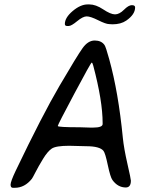

<svg xmlns="http://www.w3.org/2000/svg" viewBox="-20 -891 682 886"><path d="M409.2 -302.2Q453.6 -302.2 453.6 -318.8V-322.8Q453.6 -425.3 410.2 -588.4Q406.7 -602.1 403.1 -602.1Q399.4 -602.1 323 -458.7Q246.6 -315.4 246.6 -309.6Q246.6 -303.7 348.1 -303.7L396.5 -302.2ZM384.3 -870.6H392.6Q421.9 -870.6 456.3 -847.7Q490.7 -824.7 510.7 -824.7Q530.8 -824.7 552 -845.9Q573.2 -867.2 588.4 -867.2Q603.5 -867.2 603.5 -856.9Q603.5 -824.2 562.5 -795.9Q537.6 -778.8 499 -778.8L483.4 -779.8Q468.8 -779.8 433.1 -797.6Q397.5 -815.4 380.1 -815.4Q362.8 -815.4 335.9 -793.2Q309.1 -771 296.9 -771H290Q279.3 -771 279.3 -780.3Q279.3 -809.6 315.4 -840.1Q351.6 -870.6 384.3 -870.6ZM48.3 -24.4H39.6Q28.8 -24.4 28.8 -38.8Q28.8 -53.2 52.2 -102.5Q174.3 -357.9 255.1 -495.8Q335.9 -633.8 361.1 -668.9Q386.2 -704.1 417 -704.1Q447.8 -704.1 462.4 -683.1Q468.3 -674.8 483.9 -618.2Q526.4 -465.3 546.9 -254.4Q551.8 -206.1 567.9 -135.5Q584 -64.9 584 -57.6Q584 -25.9 560.5 -25.9Q523.9 -25.9 499 -60.1Q489.3 -73.2 477.5 -128.9Q465.8 -184.6 457.5 -194.8Q440.4 -216.3 377.4 -216.3L299.3 -218.3Q237.8 -218.3 218.8 -205.3Q199.7 -192.4 178.7 -158Q157.7 -123.5 143.8 -96.4Q129.9 -69.3 127 -65.9Q93.8 -24.4 48.3 -24.4Z"/></svg>

Font: Averia Sans Libre
Style: Italic
Weight: 400
Italic angle: -7.90001°
Version: Version 1.002